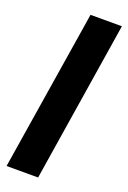

<svg xmlns="http://www.w3.org/2000/svg" viewBox="-167 -760 662 995"><g transform="rotate(20 164.0 -262.5)"><path d="M9 180 150 -705H323L183 180Z"/></g></svg>

Font: Nunito Sans 10pt Black
Style: Italic
Weight: 900
Italic angle: -9°
Designer: Vernon Adams
Foundry: Vernon Adams
Version: Version 3.101;gftools[0.9.27]